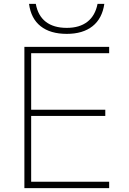

<svg xmlns="http://www.w3.org/2000/svg" viewBox="-20 -972 665 992"><path d="M106 0V-730H544V-697H141V-405H524V-373H141V-33H544V0ZM325 -797Q240 -797 190 -836.5Q140 -876 130 -952H165Q176 -891 216.5 -859.5Q257 -828 325 -828Q391 -828 431.5 -859.5Q472 -891 484 -952H519Q508 -876 458 -836.5Q408 -797 325 -797Z"/></svg>

Font: M PLUS 2 ExtraLight
Style: Regular
Weight: 250
Designer: Coji Morishita
Foundry: UNDERFOREST DESIGN
Version: Version 1.001